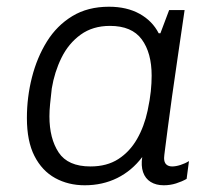

<svg xmlns="http://www.w3.org/2000/svg" viewBox="-20 -541 646 571"><path d="M232 10Q183 10 144 -11.5Q105 -33 82.5 -77Q60 -121 60 -190Q60 -252 75 -311Q90 -370 119.5 -417.5Q149 -465 195 -493Q241 -521 304 -521Q357 -521 395 -500Q433 -479 452 -442H457L483 -511H529Q518 -436 508.5 -371Q499 -306 491.5 -253Q484 -200 479 -160.5Q474 -121 471 -98.5Q468 -76 468 -71Q468 -58 474.5 -52Q481 -46 492 -46Q503 -46 517 -50.5Q531 -55 542 -62L535 -9Q521 -1 503.5 4.5Q486 10 467 10Q444 10 428 0Q412 -10 405.5 -29Q399 -48 403 -74Q372 -33 328.5 -11.5Q285 10 232 10ZM249 -46Q298 -46 332 -68Q366 -90 387.5 -127.5Q409 -165 419 -212Q426 -245 428.5 -269.5Q431 -294 431 -316Q431 -384 401.5 -424Q372 -464 307 -464Q256 -464 220 -438Q184 -412 163 -369.5Q142 -327 134 -278Q131 -252 129 -232Q127 -212 127 -195Q127 -129 154.5 -87.5Q182 -46 249 -46Z"/></svg>

Font: Chivo ExtraLight
Style: Italic
Weight: 250
Italic angle: -8.05°
Designer: Hector Gatti
Foundry: Omnibus-Type
Version: Version 2.002